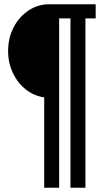

<svg xmlns="http://www.w3.org/2000/svg" viewBox="-20 -706 485 899"><path d="M187 173V-250Q139 -257 101 -287Q63 -317 40.5 -364Q18 -411 18 -467Q18 -528 43.5 -577.5Q69 -627 113 -656.5Q157 -686 210 -686H428V-620H380V173H310V-620H257V173Z"/></svg>

Font: Archivo Narrow Medium
Style: Regular
Weight: 500
Designer: Hector Gatti
Foundry: Omnibus-Type
Version: Version 3.002